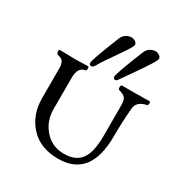

<svg xmlns="http://www.w3.org/2000/svg" viewBox="-162 -799 887 934"><g transform="rotate(30 281.5 -332.0)"><path d="M234 -485Q222 -460 212 -458Q198 -456 197 -469Q194 -483 258 -641Q270 -671 303 -677Q316 -679 328 -672.5Q340 -666 342 -655Q343 -647 321 -613.5Q299 -580 270.5 -539.5Q242 -499 234 -485ZM369 -485Q353 -460 347 -458Q333 -456 332 -469Q329 -483 393 -641Q405 -671 438 -677Q451 -679 463 -672.5Q475 -666 477 -655Q478 -647 457.5 -614.5Q437 -582 407 -539.5Q377 -497 369 -485ZM80 -204V-372Q80 -392 74 -403.5Q68 -415 62 -417.5Q56 -420 41 -425Q37 -426 34.5 -432Q32 -438 33 -444Q34 -450 39 -450Q55 -450 82 -449Q109 -448 126 -448Q138 -448 156 -449Q174 -450 195 -450Q201 -450 201 -439Q201 -428 195 -426Q156 -421 155 -365V-185Q155 -118 197.5 -70Q240 -22 307 -22Q371 -22 401 -62Q431 -102 431 -193V-350Q432 -393 422.5 -405.5Q413 -418 386 -425Q379 -427 379.5 -439Q380 -451 387 -451H459Q474 -451 499 -451.5Q524 -452 540 -452Q546 -452 545 -441.5Q544 -431 540 -430Q484 -419 482 -375Q475 -298 475 -217Q475 13 294 13Q193 13 136.5 -49Q80 -111 80 -204Z"/></g></svg>

Font: EB Garamond
Style: SC
Weight: 400
Version: Version 000.010